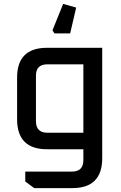

<svg xmlns="http://www.w3.org/2000/svg" viewBox="-20 -768 622 988"><path d="M68 -154V-369Q68 -522 222 -522H506V46Q506 200 352 200H156L110 166V115H350Q409 115 409 56V0H222Q68 0 68 -154ZM165 -144Q165 -85 224 -85H409V-437H224Q165 -437 165 -379ZM250 -612 305 -748 372 -729 341 -596H260Z"/></svg>

Font: Oxanium ExtraLight Medium
Style: Regular
Weight: 500
Version: Version 2.000